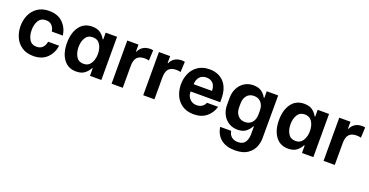

<svg xmlns="http://www.w3.org/2000/svg" viewBox="-33 -1256 4234 2206"><g transform="rotate(20 2084.5 -153.0)"><path d="M41 -267Q41 -338 68.5 -400.5Q96 -463 153 -502Q210 -541 294 -541Q400 -541 461.5 -480.5Q523 -420 536 -328H401Q394 -373 367.5 -400.5Q341 -428 295 -428Q234 -428 205.5 -381Q177 -334 177 -267Q177 -198 205.5 -151Q234 -104 295 -104Q340 -104 367 -131.5Q394 -159 401 -204H536Q523 -112 461.5 -51.5Q400 9 294 9Q210 9 153 -30Q96 -69 68.5 -132Q41 -195 41 -267Z M665 -466Q720 -541 820 -541Q887 -541 925 -510.5Q963 -480 979 -446H987V-528H1126V0H987V-91H979Q961 -54 923 -23Q885 8 817 8Q719 8 664 -67Q609 -142 609 -265Q609 -390 665 -466ZM750 -267Q750 -199 779 -151.5Q808 -104 868 -104Q927 -104 957 -152Q987 -200 987 -267Q987 -334 957.5 -381Q928 -428 868 -428Q808 -428 779 -381Q750 -334 750 -267Z M1251 -528H1388V-444H1395Q1408 -479 1443 -503.5Q1478 -528 1533 -528Q1554 -528 1569 -524L1563 -397Q1538 -404 1510 -404Q1448 -404 1418 -371.5Q1388 -339 1388 -264V0H1251Z M1638 -528H1775V-444H1782Q1795 -479 1830 -503.5Q1865 -528 1920 -528Q1941 -528 1956 -524L1950 -397Q1925 -404 1897 -404Q1835 -404 1805 -371.5Q1775 -339 1775 -264V0H1638Z M2002 -266Q2002 -338 2029.5 -400.5Q2057 -463 2114 -502Q2171 -541 2255 -541Q2366 -541 2431.5 -470Q2497 -399 2497 -265V-227H2135V-219Q2135 -171 2168 -136.5Q2201 -102 2251 -102Q2290 -102 2317 -120Q2344 -138 2356 -169H2492Q2471 -91 2410 -41.5Q2349 8 2254 8Q2171 8 2114 -30.5Q2057 -69 2029.5 -131.5Q2002 -194 2002 -266ZM2139 -317H2364Q2362 -380 2332 -410Q2302 -440 2253 -440Q2201 -440 2171 -407Q2141 -374 2139 -317Z M2609 -431Q2636 -483 2683.5 -512Q2731 -541 2790 -541Q2857 -541 2894.5 -511.5Q2932 -482 2949 -447H2956V-528H3096L3095 -2Q3095 46 3075 99.5Q3055 153 2998.5 194Q2942 235 2842 235Q2735 235 2671.5 184Q2608 133 2593 39H2727Q2735 85 2765 109.5Q2795 134 2843 134Q2904 134 2929.5 95.5Q2955 57 2956 -2V-97H2949Q2931 -60 2893.5 -29Q2856 2 2789 2Q2730 2 2682.5 -27Q2635 -56 2608 -107.5Q2581 -159 2581 -224V-313Q2581 -379 2609 -431ZM2753 -148Q2784 -110 2839 -110Q2895 -110 2926.5 -147.5Q2958 -185 2958 -245V-293Q2958 -352 2926.5 -390Q2895 -428 2839 -428Q2783 -428 2752 -390Q2721 -352 2721 -293V-245Q2721 -185 2753 -148Z M3257 -466Q3312 -541 3412 -541Q3479 -541 3517 -510.5Q3555 -480 3571 -446H3579V-528H3718V0H3579V-91H3571Q3553 -54 3515 -23Q3477 8 3409 8Q3311 8 3256 -67Q3201 -142 3201 -265Q3201 -390 3257 -466ZM3342 -267Q3342 -199 3371 -151.5Q3400 -104 3460 -104Q3519 -104 3549 -152Q3579 -200 3579 -267Q3579 -334 3549.5 -381Q3520 -428 3460 -428Q3400 -428 3371 -381Q3342 -334 3342 -267Z M3843 -528H3980V-444H3987Q4000 -479 4035 -503.5Q4070 -528 4125 -528Q4146 -528 4161 -524L4155 -397Q4130 -404 4102 -404Q4040 -404 4010 -371.5Q3980 -339 3980 -264V0H3843Z"/></g></svg>

Font: Lopes Sans
Style: Bold
Weight: 700
Designer: Gabriel Lam, Diego Maldonado
Foundry: TypeRant, Foresti Design
Version: Version 4.000